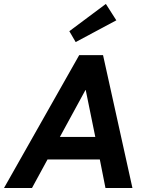

<svg xmlns="http://www.w3.org/2000/svg" viewBox="-59 -934 709 954"><path d="M599 0H465L437 -141.5H177L100 0H-39L334.5 -660H453ZM414.5 -253.5 367 -486.5H365.5L238.5 -253.5ZM317 -725 285.5 -779 467 -914.5 519 -833Z"/></svg>

Font: Lucymar Sans SemiBold
Style: Italic
Weight: 600
Italic angle: -10°
Foundry: The League of Moveable Type (original font) / Main changes by Cristiano Sobral with portions from Mirco Monsees
Version: Version 2.00;August 30, 2020;FontCreator 13.0.0.2681 64-bit